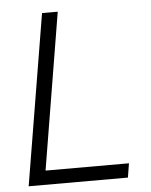

<svg xmlns="http://www.w3.org/2000/svg" viewBox="-52 -772 640 815"><g transform="rotate(-5 267.5 -364.0)"><path d="M37.1 0 157.7 -727.5H224.6L114.3 -60.1H469.7L460 0Z"/></g></svg>

Font: Inter 28pt Light
Style: Italic
Weight: 300
Italic angle: -9.3988°
Designer: Rasmus Andersson
Foundry: rsms
Version: Version 4.001;git-66647c0bb